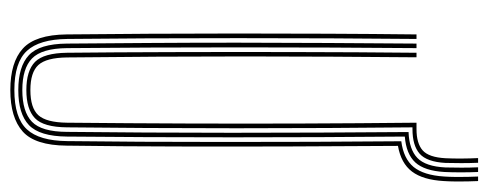

<svg xmlns="http://www.w3.org/2000/svg" viewBox="-314 -648 968 381"><g transform="rotate(90 170.5 -458.0)"><path d="M159.2 6Q104.2 6 76.9 -18.8Q49.5 -43.5 48.8 -105.8Q48 -183.2 47.5 -268.5Q47 -353.8 47 -443.2Q47 -532.8 47.4 -622.9Q47.8 -713 48.8 -800H57.8Q57 -721.8 56.6 -631Q56.2 -540.2 56.2 -446.5Q56.2 -352.8 56.6 -265.5Q57 -178.2 57.8 -107.2Q58.5 -51.5 81.5 -26.8Q104.5 -2 159.2 -2Q214.2 -2 237.1 -26.8Q260 -51.5 260.5 -107.2Q261.2 -173.8 261.8 -253.5Q262.2 -333.2 262.2 -420.5Q262.2 -507.8 261.9 -596.5Q261.5 -685.2 260.8 -769.8Q295.2 -774.2 311.8 -794.2Q328.2 -814.2 330.8 -855Q331.5 -865.2 331.6 -877.1Q331.8 -889 331.5 -900.8Q331.2 -912.5 330.8 -922.2H339.8Q340.2 -912.5 340.5 -900.8Q340.8 -889 340.6 -877Q340.5 -865 339.8 -854.5Q337.5 -813 321 -791.1Q304.5 -769.2 270 -763.2Q270.8 -661 271.1 -550.2Q271.5 -439.5 271.2 -326.8Q271 -214 269.5 -105.8Q269 -43 241.4 -18.5Q213.8 6 159.2 6ZM159.2 -9.8Q112.5 -9.8 90 -30.8Q67.5 -51.8 67 -106.2Q66.2 -182.5 65.8 -267.5Q65.2 -352.5 65.2 -442.4Q65.2 -532.2 65.8 -622.8Q66.2 -713.2 67 -800H76Q75.2 -720.5 74.9 -630.8Q74.5 -541 74.5 -449Q74.5 -357 74.9 -269.4Q75.2 -181.8 76 -106.5Q76.5 -56.5 96.4 -37.1Q116.2 -17.8 159.2 -17.8Q202.2 -17.8 222.1 -36.9Q242 -56 242.2 -106.5Q243 -179.8 243.5 -262.6Q244 -345.5 244 -433.2Q244 -521 243.6 -610Q243.2 -699 242.5 -784.2Q277.2 -785.5 294 -801.8Q310.8 -818 312.8 -857.5Q313.2 -872.2 313.2 -889.4Q313.2 -906.5 312.5 -922.2H321.8Q322.5 -906 322.5 -888Q322.5 -870 321.8 -855.5Q319.5 -815.8 302.8 -797.6Q286 -779.5 251.5 -776.8Q252.2 -698.2 252.6 -611.2Q253 -524.2 253 -435.9Q253 -347.5 252.6 -263.5Q252.2 -179.5 251.5 -106.2Q251 -52.2 228.8 -31Q206.5 -9.8 159.2 -9.8ZM159.2 -25.8Q120.8 -25.8 103.2 -43.1Q85.8 -60.5 85.2 -106.5Q84.2 -199.2 83.9 -316.1Q83.5 -433 83.8 -558Q84 -683 85.2 -800H94.2Q93.5 -717.2 93 -632.5Q92.5 -547.8 92.5 -460.9Q92.5 -374 93 -285.4Q93.5 -196.8 94.5 -106.5Q95 -65.5 109.5 -49.6Q124 -33.8 159.2 -33.8Q194.8 -33.8 209.1 -49.6Q223.5 -65.5 224 -106.5Q225.2 -232.5 225.6 -347.4Q226 -462.2 225.6 -573.6Q225.2 -685 224 -800H236.8Q265 -800 278.9 -812.2Q292.8 -824.5 294.5 -857.8Q295.2 -871.8 295.1 -889Q295 -906.2 294.2 -922.2H303.5Q304.2 -906 304.2 -889Q304.2 -872 303.8 -857.5Q301.8 -820.5 285.5 -806.2Q269.2 -792 236.8 -792H233.2Q234 -714.2 234.5 -624.8Q235 -535.2 235 -443Q235 -350.8 234.5 -264.2Q234 -177.8 233.2 -106.5Q232.8 -59.8 215 -42.8Q197.2 -25.8 159.2 -25.8Z"/></g></svg>

Font: Big Shoulders Inline Display Thin Light
Style: Regular
Weight: 300
Version: Version 2.002